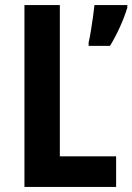

<svg xmlns="http://www.w3.org/2000/svg" viewBox="-20 -734 520 754"><path d="M76 0V-714H215V-120H436V0ZM480 -704Q469 -668 451 -628Q433 -588 412 -554H328V-567Q332 -583 336.5 -610.5Q341 -638 345 -666.5Q349 -695 351 -714H480Z"/></svg>

Font: Noto Sans Gurmukhi Condensed
Style: Bold
Weight: 700
Width: 3
Designer: Jelle Bosma - Monotype Design Team
Foundry: Monotype Imaging Inc.
Version: Version 2.004; ttfautohint (v1.8.4.7-5d5b)